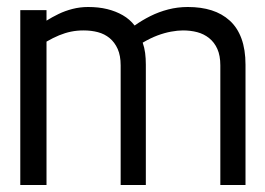

<svg xmlns="http://www.w3.org/2000/svg" viewBox="-20 -529 758 549"><path d="M610 -342V0H682V-344Q682 -387 670.5 -418.5Q659 -450 637 -470Q615 -490 585 -499.5Q555 -509 517 -509Q488 -509 461 -502Q434 -495 410 -483Q386 -471 365 -456Q351 -474 331 -485.5Q311 -497 286.5 -503Q262 -509 232 -509Q209 -509 187.5 -503.5Q166 -498 147.5 -489Q129 -480 113 -470V-500H38V0H113V-410Q132 -421 149 -428Q166 -435 183 -438.5Q200 -442 219 -442Q241 -442 260 -437Q279 -432 293.5 -420Q308 -408 316.5 -389Q325 -370 325 -342V0H397V-344Q397 -362 395 -377.5Q393 -393 388 -407Q410 -420 430 -427.5Q450 -435 469 -438.5Q488 -442 503 -442Q525 -442 544 -437Q563 -432 578 -420Q593 -408 601.5 -389Q610 -370 610 -342Z"/></svg>

Font: Advent Pro Medium
Style: Regular
Weight: 500
Designer: VivaRado, Andreas Kalpakidis
Foundry: VivaRado, Andreas Kalpakidis
Version: Version 3.000